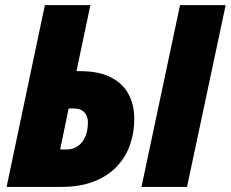

<svg xmlns="http://www.w3.org/2000/svg" viewBox="-20 -734 906 754"><path d="M5.9 0 156.2 -713.9H335L280.3 -454.6H294.9Q365.7 -454.6 412.8 -431.6Q460 -408.7 483.6 -366.5Q507.3 -324.2 507.3 -266.1Q507.3 -212.4 490.2 -164.3Q473.1 -116.2 438 -79.3Q402.8 -42.5 348.6 -21.2Q294.4 0 219.7 0ZM216.3 -147H241.7Q261.2 -147 276.6 -154.8Q292 -162.6 303 -176.8Q314 -190.9 319.6 -210.4Q325.2 -230 325.2 -253.9Q325.2 -278.8 310.8 -293.5Q296.4 -308.1 268.6 -308.1H249.5ZM535.6 0 687 -713.9H866.2L714.4 0Z"/></svg>

Font: Open Sans SemiCondensed ExtraBold
Style: Italic
Weight: 800
Width: 4
Italic angle: -12°
Designer: Monotype Design Team
Foundry: Monotype Imaging Inc.
Version: Version 3.003